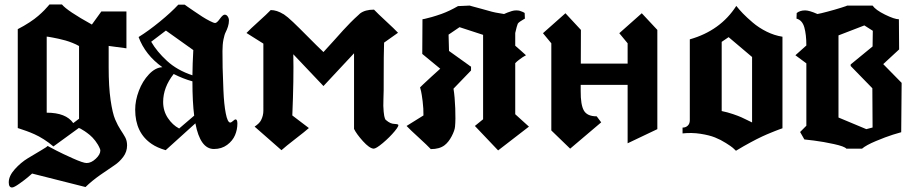

<svg xmlns="http://www.w3.org/2000/svg" viewBox="-20 -662 4053 855"><path d="M365.7 64Q386.2 64 406.5 44.9Q426.8 25.9 426.8 8.3Q426.8 4.9 424.8 0Q417 -18.6 404.5 -34.7Q392.1 -50.8 379.9 -60.8Q367.7 -70.8 356.7 -78.1Q345.7 -85.4 338.9 -88.9L332 -91.8V-92.8L217.8 -9.8Q198.2 -26.9 175.5 -41.3Q152.8 -55.7 133.5 -64.2Q114.3 -72.8 97.9 -78.6Q81.5 -84.5 70.8 -87.9Q60.1 -91.3 59.1 -91.8V-532.2Q86.9 -546.4 111.1 -562.3Q135.3 -578.1 150.6 -591.6Q166 -605 176.8 -616Q187.5 -627 193.6 -634.3Q199.7 -641.6 200.2 -642.1H255.9Q278.8 -613.8 389.2 -552.7L431.2 -610.8H543V-446.8L463.9 -457.5V-361.3Q463.9 -276.4 472.4 -217Q481 -157.7 492.9 -129.9Q504.9 -102.1 516.8 -84.2Q528.8 -66.4 537.4 -50.8Q545.9 -35.2 545.9 -14.6Q545.9 13.7 528.8 36.6Q511.7 59.6 488.5 74.7Q465.3 89.8 427 116.7Q388.7 143.6 360.8 170.9L123 110.8Q115.2 117.7 103.3 127.9Q91.3 138.2 66.9 155.5Q42.5 172.9 33.7 172.9Q19 172.9 19 149.9Q19 121.6 45.7 91.8Q72.3 62 104 42.7Q135.7 23.4 163.3 7.3Q190.9 -8.8 191.9 -12.2Q207.5 -3.9 231.7 8.8Q255.9 21.5 303.2 42.7Q350.6 64 365.7 64ZM332 -133.3V-457Q319.3 -464.4 303 -470.9Q286.6 -477.5 271.7 -481.7Q256.8 -485.8 241.5 -489.3Q226.1 -492.7 215.3 -494.6Q204.6 -496.6 196.3 -498L188 -499V-160.2Q273.9 -160.2 306.2 -113.8Z M703.1 -362.8Q626.5 -417.5 597.2 -497.1Q640.6 -523.9 691.4 -565.4Q742.2 -606.9 773.9 -641.1H802.7Q807.1 -637.7 814.9 -632.3Q822.8 -627 843.3 -612.8Q863.8 -598.6 880.6 -587.9Q897.5 -577.1 914.6 -568.4Q931.6 -559.6 938 -559.6Q945.8 -559.6 959 -578.1Q972.2 -596.7 980.5 -596.7Q988.8 -596.7 994.1 -588.6Q999.5 -580.6 999.5 -570.8Q999.5 -557.1 995.1 -543.5Q990.7 -529.8 985.1 -519Q979.5 -508.3 975.1 -486.1Q970.7 -463.9 970.7 -434.6Q970.7 -397 971.4 -360.4Q972.2 -323.7 974.9 -260.3Q977.5 -196.8 985.4 -157Q993.2 -117.2 1004.9 -116.2Q1009.8 -116.2 1017.6 -123.3Q1025.4 -130.4 1028.8 -130.4Q1037.1 -130.4 1037.1 -111.8Q1037.1 -85 1026.6 -60.1Q1016.1 -35.2 991.5 -16.8Q966.8 1.5 932.6 1.5Q871.6 1.5 850.1 -112.8L717.8 6.8Q679.7 -4.4 656.2 -20.5Q582 -70.3 582 -173.8Q582 -214.8 598.4 -257.8Q614.7 -300.8 643.3 -331.1Q671.9 -361.3 703.1 -362.8ZM753.4 -332.5Q706.5 -272.9 706.5 -208Q706.5 -168 727.5 -136.5Q748.5 -105 777.8 -89.8L844.7 -147Q836.9 -207.5 836.9 -299.8Q795.9 -311 753.4 -332.5ZM653.3 -476.1Q678.2 -432.6 723.6 -390.9Q769 -349.1 836.9 -326.7Q837.4 -377 840.8 -439L718.8 -525.9Z M1077.6 -515.1Q1093.8 -532.2 1131.6 -566.2Q1169.4 -600.1 1185.5 -617.2Q1212.9 -617.2 1242.7 -598.6V-599.1Q1260.3 -587.4 1285.6 -563.2Q1311 -539.1 1351.6 -498Q1392.1 -457 1420.4 -430.2Q1439.5 -450.7 1467.3 -481.7Q1495.1 -512.7 1508.5 -527.6Q1522 -542.5 1540.5 -561.3Q1559.1 -580.1 1576.2 -595.2Q1582 -601.1 1583.5 -602.1Q1606 -619.1 1645.5 -619.1Q1661.6 -602.1 1699 -567.6Q1736.3 -533.2 1752.4 -516.1L1690.4 -472.2Q1688.5 -414.6 1688.7 -329.1Q1689 -243.7 1687.5 -221.2Q1686 -188 1688.5 -164.8Q1690.9 -141.6 1693.8 -135.3L1696.8 -128.9Q1710 -117.7 1719 -114Q1728 -110.4 1737.1 -110.1Q1746.1 -109.9 1751.5 -107.9Q1760.3 -105 1737.8 -77.9Q1715.3 -50.8 1684.8 -25.1Q1654.3 0.5 1643.6 0Q1625 -1.5 1596.2 -33.4Q1567.4 -65.4 1556.6 -87.9V-424.8L1420.4 -278.8L1286.1 -420.4Q1288.6 -311.5 1281.7 -147.9Q1349.6 -96.2 1355.5 -91.8Q1337.9 -76.2 1295.4 -43.5Q1252.9 -10.7 1233.4 6.8Q1213.4 -11.2 1173.6 -45.7Q1133.8 -80.1 1113.8 -98.1Q1135.7 -112.8 1142.6 -127Q1152.8 -147 1152.8 -168.9V-467.8Q1100.1 -500.5 1077.6 -515.1Z M1850.6 -272.9Q1852.5 -266.6 1855.2 -255.1Q1857.9 -243.7 1862.1 -210.9Q1866.2 -178.2 1865.7 -147.9Q1793 -102.5 1790.5 -101.1Q1806.6 -84 1844.5 -49.6Q1882.3 -15.1 1898.4 2Q1937 2 1959.5 -15.1Q1977.5 -28.8 1991.2 -54.9Q2004.9 -81.1 2006.3 -98.1Q2009.3 -128.4 2007.3 -179.7Q2005.4 -231 1999.5 -267.1L2077.6 -348.1V-365.2L2070.3 -369.6V-370.1L1979.5 -435.1L1977.5 -507.8L2026.4 -541L2131.3 -506.8V-130.9L2094.7 -101.1L2198.2 7.8L2335.4 -98.1L2274.4 -153.3V-380.9Q2282.7 -389.2 2290.5 -395Q2308.6 -409.2 2322.3 -416Q2314.5 -422.9 2298.6 -437.3Q2282.7 -451.7 2274.4 -458.5V-515.1Q2281.7 -547.4 2285.6 -556.2Q2287.6 -560.1 2295.4 -565.7Q2303.2 -571.3 2310.5 -575.2L2317.4 -579.1L2316.4 -604Q2315.4 -605 2313.7 -606Q2312 -606.9 2306.2 -609.6Q2300.3 -612.3 2294.2 -614Q2288.1 -615.7 2278.6 -615.7Q2269 -615.7 2259.3 -612.8Q2237.8 -606 2224.6 -599.6Q2183.1 -605.5 2156.2 -613.8Q2146 -616.7 2123.8 -622.8Q2101.6 -628.9 2086.7 -632.8Q2071.8 -636.7 2072.3 -637.2L2019.5 -634.8Q1981.4 -612.8 1946.3 -600.1Q1924.3 -592.3 1903.1 -586.2Q1881.8 -580.1 1871.6 -578.1L1861.3 -576.2L1860.4 -421.9Q1907.7 -382.3 1940.4 -356Q1925.3 -342.8 1902.8 -322Q1880.4 -301.3 1865.2 -287.1Z M2565.9 -256.8Q2565.4 -195.3 2580.1 -169.7Q2594.7 -144 2637.2 -144L2657.2 -117.2L2519 0L2435.1 -81.1V-469.2L2397.9 -514.2L2498 -603L2566.9 -528.8L2566.4 -378.9H2774.9V-469.2L2737.8 -514.2L2837.9 -603L2907.2 -528.8V-86.9L2774.9 -23.9V-284.2H2565.9Z M3329.1 -408.2 3224.6 -496.6 3193.8 -475.6V-167.5Q3220.2 -162.1 3244.4 -153.8Q3268.6 -145.5 3281.7 -139.6Q3294.9 -133.8 3310.1 -126Q3325.2 -118.2 3329.1 -116.7ZM3051.8 -126.5V-486.8Q3188 -525.4 3258.8 -635.7Q3271.5 -619.6 3288.1 -602.3Q3304.7 -585 3331.8 -561.8Q3358.9 -538.6 3393.8 -521.2Q3428.7 -503.9 3464.4 -498.5V-90.8Q3461.4 -89.8 3448.7 -85.2Q3436 -80.6 3431.6 -78.6Q3427.2 -76.7 3414.8 -71.8Q3402.3 -66.9 3394.8 -63.5Q3387.2 -60.1 3374 -54.2Q3360.8 -48.3 3349.4 -42.2Q3337.9 -36.1 3323 -28.3Q3308.1 -20.5 3291.7 -11Q3275.4 -1.5 3257.3 9.3Q3251 2.9 3243.4 -3.7Q3235.8 -10.3 3212.4 -25.1Q3189 -40 3163.8 -50Q3138.7 -60.1 3099.4 -66.2Q3060.1 -72.3 3019.5 -67.9V-93.8Q3033.7 -93.8 3042.7 -102.5Q3051.8 -111.3 3051.8 -126.5Z M3713.9 -138.7 3837.9 -86.9 3865.7 -94.2 3864.7 -269 3768.1 -368.2V-375L3865.7 -455.1L3866.7 -524.9L3829.1 -548.8L3713.9 -504.4ZM3565.4 -615.7Q3584 -615.7 3620.1 -599.6Q3632.8 -601.6 3665.8 -610.4Q3698.7 -619.1 3725.8 -627.7Q3752.9 -636.2 3752.9 -637.2H3865.7Q3878.9 -617.7 3921.1 -596.9Q3963.4 -576.2 3982.9 -576.2L3983.9 -441.9L3913.1 -376.5L3995.1 -293L3993.2 -73.2Q3988.3 -72.3 3956.3 -62.3Q3924.3 -52.2 3880.6 -33.9Q3836.9 -15.6 3818.8 0H3749Q3740.2 -10.3 3693.4 -20.5Q3646.5 -30.8 3604.5 -36.1L3562 -41L3543 -74.2L3570.8 -102.1V-379.9L3522 -416L3570.8 -459.5Q3570.8 -507.8 3561.8 -540Q3552.7 -572.3 3526.9 -579.1L3527.8 -604Q3542.5 -615.7 3565.4 -615.7Z"/></svg>

Font: KJV1611
Style: Regular
Weight: 400
Version: Version 3.6.1